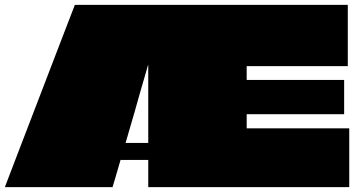

<svg xmlns="http://www.w3.org/2000/svg" viewBox="-22 -770 1469 790"><path d="M-2 0Q22 -63 46 -125.5Q70 -188 94 -250.5Q118 -313 142 -375.5Q166 -438 190 -500.5Q214 -563 238 -625.5Q262 -688 286 -750H1409V-498H994Q993 -498 993 -498Q993 -498 993 -497V-442Q993 -442 993 -441.5Q993 -441 993 -441Q993 -441 993.5 -441Q994 -441 994 -441H1394V-300H994Q994 -300 993.5 -300Q993 -300 993 -300Q993 -300 993 -299V-243Q993 -243 993 -242.5Q993 -242 993 -242Q993 -242 993.5 -242Q994 -242 994 -242H1415V0H588Q588 -19 588 -45Q588 -71 588 -91.5Q588 -112 588 -112H474Q474 -112 468 -91.5Q462 -71 454.5 -45Q447 -19 441 0ZM496 -182H587Q587 -182 587.5 -182Q588 -182 588 -182Q588 -182 588 -182.5Q588 -183 588 -183Q588 -236 588 -289Q588 -342 588 -395.5Q588 -449 588 -502H587Q578 -470 568.5 -438Q559 -406 550 -374Q541 -342 532 -310Q523 -278 513.5 -246.5Q504 -215 495 -183Q495 -182 495 -182Q495 -182 496 -182Z"/></svg>

Font: Climate Crisis
Style: Regular
Weight: 400
Version: Version 1.003